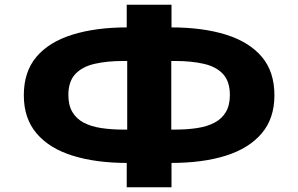

<svg xmlns="http://www.w3.org/2000/svg" viewBox="-20 -758 1253 806"><path d="M512 28V-102L556 -74H514Q383 -74 285 -104.5Q187 -135 133.5 -198Q80 -261 80 -358Q80 -457 133 -519.5Q186 -582 284 -612.5Q382 -643 514 -643H556L512 -613V-738H700V-613L657 -643H698Q831 -643 928.5 -612.5Q1026 -582 1079 -519.5Q1132 -457 1132 -358Q1132 -261 1078.5 -198Q1025 -135 928 -104.5Q831 -74 698 -74H657L700 -102V28ZM514 -176V-540L550 -502H497Q429 -502 377 -490Q325 -478 296 -447Q267 -416 267 -359Q267 -316 284 -287.5Q301 -259 331.5 -243Q362 -227 404.5 -220.5Q447 -214 497 -214H550ZM699 -176 662 -214H715Q766 -214 808 -220.5Q850 -227 880.5 -243Q911 -259 928 -287.5Q945 -316 945 -359Q945 -416 916.5 -447Q888 -478 836 -490Q784 -502 715 -502H662L699 -540Z"/></svg>

Font: Nunito Sans 7pt Expanded ExtraBold
Style: Regular
Weight: 800
Width: 7
Designer: Vernon Adams
Foundry: Vernon Adams
Version: Version 3.101;gftools[0.9.27]